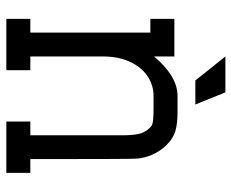

<svg xmlns="http://www.w3.org/2000/svg" viewBox="-84 -664 748 621"><g transform="rotate(90 290.5 -354.0)"><path d="M539.6 0H373.5V-77.6H418V-379.4Q418 -405.3 414.1 -426Q410.2 -446.8 395 -462.9Q390.1 -468.3 384.8 -471.2Q374.5 -476.1 334 -476.1H290.5Q255.9 -476.1 227.1 -456.8Q198.2 -437.5 180.7 -400.4Q163.1 -363.3 163.1 -311V-77.6H207.5V0H41.5V-77.6H85.9V-465.8H41.5V-543.5H163.1V-478Q227.5 -553.7 290.5 -553.7H344.7Q378.9 -553.7 403.1 -547.1Q427.2 -540.5 449.7 -518.1Q489.3 -476.6 493.7 -420.4Q495.1 -396.5 495.1 -77.6H539.6ZM240.7 -611.3 163.1 -708.5H279.3L318.4 -611.3Z"/></g></svg>

Font: Turpis
Style: Regular
Weight: 400
Designer: GGBotNet
Foundry: f0n7
Version: 1.00